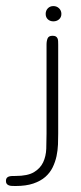

<svg xmlns="http://www.w3.org/2000/svg" viewBox="-99 -494 272 644"><path d="M96.2 -45.9Q96.2 -28.8 95.5 -9.3Q94.7 10.3 90.6 29.8Q86.4 49.3 77.6 67.4Q68.8 85.4 53 99.4Q37.1 113.3 12.7 121.6Q-11.7 129.9 -46.9 129.9Q-53.2 129.9 -59.1 129.6Q-64.9 129.4 -69.3 127.7Q-73.7 126 -76.4 122.6Q-79.1 119.1 -79.1 112.8Q-79.1 106.4 -76.4 103Q-73.7 99.6 -69.3 98.1Q-64.9 96.7 -59.1 96.4Q-53.2 96.2 -46.9 96.2Q-6.3 96.2 14.9 83.5Q36.1 70.8 45.7 50.5Q55.2 30.3 56.2 4.9Q57.1 -20.5 57.1 -45.9V-344.2Q57.1 -356.9 60.8 -365.5Q64.5 -374 77.1 -374Q84.5 -374 88.1 -371.8Q91.8 -369.6 93.8 -365.5Q95.7 -361.3 95.9 -356Q96.2 -350.6 96.2 -344.2ZM54.2 -447.3Q54.2 -458.5 61.5 -466.1Q68.8 -473.6 80.1 -473.6Q91.3 -473.6 99.1 -466.1Q106.9 -458.5 106.9 -447.3Q106.9 -436 99.1 -429.2Q91.3 -422.4 80.1 -422.4Q68.8 -422.4 61.5 -429.2Q54.2 -436 54.2 -447.3Z"/></svg>

Font: Gruppo
Style: Regular
Weight: 400
Foundry: Vernon Adams
Version: Version 1.000